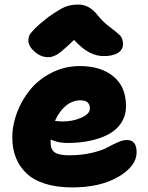

<svg xmlns="http://www.w3.org/2000/svg" viewBox="-20 -816 651 846"><path d="M191.9 -564Q160.2 -564 132.6 -588.1Q105 -612.3 105 -638.2Q105 -650.4 109.4 -660.2Q113.8 -669.9 134 -690.4Q154.3 -710.9 194.8 -742.2Q240.7 -774.4 265.6 -785.2Q290.5 -795.9 326.2 -795.9Q374 -795.9 411.1 -748Q434.1 -718.8 464.1 -696.8Q494.1 -674.8 508.1 -660.6Q522 -646.5 522 -622.1Q522 -597.2 499.8 -583Q477.5 -568.8 437 -568.8Q405.3 -568.8 374.3 -584.7Q343.3 -600.6 306.2 -640.1Q253.9 -589.8 233.2 -576.9Q212.4 -564 191.9 -564ZM297.9 9.8Q230.5 9.8 179.2 -6.3Q127.9 -22.5 96.7 -52.2Q65.4 -82 49.8 -121.6Q34.2 -161.1 34.2 -210Q34.2 -265.6 55.4 -321.3Q76.7 -377 114.3 -422.4Q151.9 -467.8 209 -496.3Q266.1 -524.9 332 -524.9Q424.3 -524.9 479.7 -479.2Q535.2 -433.6 535.2 -349.1Q535.2 -307.1 514.6 -275.1Q494.1 -243.2 457.8 -224.1Q421.4 -205.1 375.7 -195.6Q330.1 -186 275.9 -186Q235.8 -186 203.1 -201.2V-187Q203.1 -157.2 221.2 -144.5Q239.3 -131.8 285.2 -131.8Q338.9 -131.8 383.5 -142.3Q428.2 -152.8 451.4 -165.5Q474.6 -178.2 498.3 -188.7Q522 -199.2 539.1 -199.2Q582 -199.2 582 -145Q582 -84.5 502.2 -37.4Q422.4 9.8 297.9 9.8ZM335 -374Q298.8 -374 269.5 -349.4Q240.2 -324.7 222.2 -283.2Q246.6 -280.8 256.8 -280.8Q300.8 -280.8 338.4 -297.4Q376 -314 376 -337.9Q376 -374 335 -374Z"/></svg>

Font: Shantell Sans Normal
Style: Regular
Weight: 800
Designer: Stephen Nixon, Anya Danilova, Shantell Martin
Foundry: Arrow Type
Version: Version 1.006;[559af2be0]